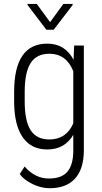

<svg xmlns="http://www.w3.org/2000/svg" viewBox="-20 -764 526 994"><path d="M53.2 -288.6Q53.2 -413.6 96.2 -475.8Q139.2 -538.1 225.1 -538.1Q316.4 -538.1 360.8 -454.6L363.8 -528.3H414.1V15.1Q413.6 110.8 368.4 160.6Q323.2 210.4 236.8 210.4Q193.4 210.4 149.2 189.2Q105 168 82 137.2L107.4 98.1Q161.6 160.2 232.9 160.2Q298.8 160.2 328.9 125Q358.9 89.8 359.4 18.1V-65.9Q314.9 9.8 224.6 9.8Q142.1 9.8 98.4 -52.2Q54.7 -114.3 53.2 -231.4ZM107.9 -239.3Q107.9 -137.7 138.7 -89.8Q169.4 -42 235.4 -42Q323.2 -42 359.4 -125.5V-395.5Q322.8 -485.8 236.3 -485.8Q169.9 -485.8 139.2 -438.5Q108.4 -391.1 107.9 -292ZM239.3 -649.4 308.1 -743.7H356V-737.8L257.8 -609.9H220.2L122.6 -738.3V-743.7H170.4Z"/></svg>

Font: Roboto Condensed Light
Style: Regular
Weight: 300
Designer: Google
Version: Version 2.134; 2016